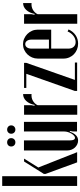

<svg xmlns="http://www.w3.org/2000/svg" viewBox="501 -1240 748 1791"><g transform="rotate(-90 875.5 -345.0)"><path d="M127 0H36V-699H127ZM208 -362 351 0H256L148 -295V-310L264 -495H291Z M542 -69Q516 9 460 9Q441 9 424 1Q407 -7 394 -21Q381 -35 374 -53.5Q367 -72 367 -93V-496H461V-67Q461 -20 485 -20Q495 -20 505.5 -29.5Q516 -39 524.5 -53.5Q533 -68 538.5 -85.5Q544 -103 544 -120V-496H634V-1H544V-38L549 -67ZM404 -615Q404 -632 415 -642.5Q426 -653 443 -653Q460 -653 471 -642.5Q482 -632 482 -615Q482 -598 471 -587Q460 -576 443 -576Q426 -576 415 -587Q404 -598 404 -615ZM523 -615Q523 -631 534 -642Q545 -653 561 -653Q578 -653 589.5 -642.5Q601 -632 601 -615Q601 -598 589.5 -587Q578 -576 561 -576Q545 -576 534 -587Q523 -598 523 -615Z M789 -495V-427L784 -398L792 -396Q801 -445 828.5 -474.5Q856 -504 893 -504V-425Q877 -427 861 -424Q845 -421 831 -413Q817 -405 806 -393.5Q795 -382 789 -368V1H700V-495Z M922 0V-21L1082 -474H950V-495H1184V-474L1025 -21H1187V0Z M1224 -367Q1224 -395 1234.5 -420Q1245 -445 1263.5 -464Q1282 -483 1306.5 -494Q1331 -505 1358 -505Q1385 -505 1410 -494Q1435 -483 1453.5 -464.5Q1472 -446 1483 -421Q1494 -396 1494 -368V-242H1317V-82Q1317 -51 1333.5 -32.5Q1350 -14 1378 -14Q1409 -14 1436 -34.5Q1463 -55 1477 -89L1496 -80Q1477 -38 1442.5 -14.5Q1408 9 1363 9Q1334 9 1308.5 -1.5Q1283 -12 1264.5 -30Q1246 -48 1235 -73Q1224 -98 1224 -127ZM1401 -263V-426Q1401 -452 1389.5 -468Q1378 -484 1359 -484Q1340 -484 1328.5 -468Q1317 -452 1317 -426V-263Z M1638 -495V-427L1633 -398L1641 -396Q1650 -445 1677.5 -474.5Q1705 -504 1742 -504V-425Q1726 -427 1710 -424Q1694 -421 1680 -413Q1666 -405 1655 -393.5Q1644 -382 1638 -368V1H1549V-495Z"/></g></svg>

Font: Moniqa Narrow Heading
Style: Bold
Weight: 700
Width: 4
Designer: Rajesh Rajput
Foundry: Rajesh Rajput
Version: Version 1.000